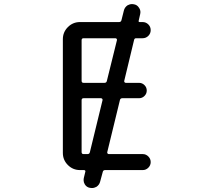

<svg xmlns="http://www.w3.org/2000/svg" viewBox="-20 -863 1040 950"><path d="M413.1 -100.6Q422.9 -100.6 424.8 -110.4L487.3 -367.2Q488.3 -371.1 485.8 -374Q483.4 -377 479.5 -377H393.6Q383.8 -377 383.8 -367.2V-110.4Q383.8 -100.6 393.6 -100.6ZM653.3 -673.8Q645.5 -673.8 643.6 -666L594.7 -462.9Q593.8 -459 596.2 -456.1Q598.6 -453.1 602.5 -453.1H668Q683.6 -453.1 694.8 -441.9Q706.1 -430.7 706.1 -415Q706.1 -399.4 694.8 -388.2Q683.6 -377 668 -377H585Q575.2 -377 573.2 -367.2L510.7 -110.4Q509.8 -106.4 512.2 -103.5Q514.6 -100.6 518.6 -100.6H686.5Q702.1 -100.6 713.9 -88.9Q725.6 -77.1 725.6 -61Q725.6 -44.9 713.9 -33.2Q702.1 -21.5 686.5 -21.5H500Q490.2 -21.5 488.3 -11.7L475.6 35.2Q471.7 51.8 457 61.5Q446.3 67.4 434.6 67.4Q429.7 67.4 424.8 66.4Q408.2 63.5 399.4 48.8Q393.6 39.1 393.6 28.3Q393.6 23.4 394.5 18.6L402.3 -13.7Q403.3 -16.6 401.4 -19Q399.4 -21.5 395.5 -21.5H376Q340.8 -21.5 315.9 -46.4Q291 -71.3 291 -106.4V-668.9Q291 -704.1 315.9 -729Q340.8 -753.9 376 -753.9H569.3Q579.1 -753.9 581.1 -763.7L592.8 -810.5Q596.7 -827.1 611.3 -836.9Q622.1 -842.8 633.8 -842.8Q637.7 -842.8 642.6 -841.8Q659.2 -838.9 668 -824.2Q674.8 -814.5 674.8 -802.7Q674.8 -798.8 673.8 -793.9L666 -759.8Q665 -753.9 670.9 -753.9H685.5Q702.1 -753.9 713.9 -742.2Q725.6 -730.5 725.6 -713.9Q725.6 -697.3 713.9 -685.5Q702.1 -673.8 685.5 -673.8ZM393.6 -673.8Q383.8 -673.8 383.8 -664.1V-462.9Q383.8 -453.1 393.6 -453.1H497.1Q506.8 -453.1 508.8 -462.9L558.6 -664.1Q559.6 -668 557.1 -670.9Q554.7 -673.8 550.8 -673.8Z"/></svg>

Font: Rounded-X Mgen+ 2m regular
Style: Regular
Weight: 400
Designer: [Source Han Sans]
Ryoko NISHIZUKA  (kana & ideographs); Paul D. Hunt (Latin, Greek & Cyrillic); Wenlong ZHANG  (bopomofo
Version: Version 1.059.20150602